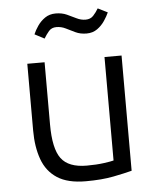

<svg xmlns="http://www.w3.org/2000/svg" viewBox="-53 -775 677 830"><g transform="rotate(-5 285.5 -360.0)"><path d="M286 10Q208 10 162.5 -19.5Q117 -49 97.5 -103Q78 -157 78 -228V-518H153V-248Q153 -143 185 -100Q217 -57 296 -57Q338 -57 370.5 -61.5Q403 -66 413 -69V-518H487V-18Q457 -10 406.5 0Q356 10 286 10ZM162 -620 120 -642Q127 -659 140 -678Q153 -697 172.5 -710.5Q192 -724 219 -724Q246 -724 267 -714.5Q288 -705 307 -695.5Q326 -686 346 -686Q367 -686 379.5 -699.5Q392 -713 402 -730L444 -709Q437 -693 424 -673.5Q411 -654 391.5 -640Q372 -626 345 -626Q318 -626 297 -636Q276 -646 257 -655.5Q238 -665 217 -665Q196 -665 184 -651Q172 -637 162 -620Z"/></g></svg>

Font: Ubuntu Sans
Style: Regular
Weight: 400
Designer: Dalton Maag Ltd
Foundry: Dalton Maag Ltd
Version: Version 1.006; ttfautohint (v1.8.4.7-5d5b)